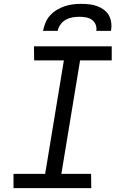

<svg xmlns="http://www.w3.org/2000/svg" viewBox="-20 -975 640 995"><path d="M453 0H50V-74H214L311 -662H157L156 -735H559V-662H395L298 -74H452ZM203 -815Q207 -836 215.5 -857Q224 -878 239.5 -895Q255 -912 275 -924Q295 -936 316 -943Q337 -950 359 -952.5Q381 -955 402 -955Q423 -955 444 -952.5Q465 -950 484 -943Q503 -936 519 -924Q535 -912 544.5 -895Q554 -878 556.5 -857Q559 -836 555 -815H479Q482 -832 475.5 -848Q469 -864 455.5 -873Q442 -882 425 -885Q408 -888 391 -888Q374 -888 356 -885Q338 -882 321.5 -873Q305 -864 293.5 -848Q282 -832 279 -815Z"/></svg>

Font: Iosevka Extended
Style: Italic
Weight: 400
Width: 7
Italic angle: -9°
Monospace: yes
Designer: Belleve Invis
Foundry: Belleve Invis
Version: Version 32.5.0; ttfautohint (v1.8.4)